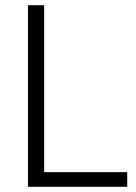

<svg xmlns="http://www.w3.org/2000/svg" viewBox="-20 -715 520 735"><path d="M467 0H87V-695H149V-56H467Z"/></svg>

Font: Titillium Web
Style: Light
Weight: 300
Version: Version 1.001;PS 57.000;hotconv 1.0.70;makeotf.lib2.5.55311